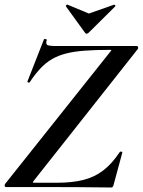

<svg xmlns="http://www.w3.org/2000/svg" viewBox="-20 -829 632 851"><path d="M474 2Q403 1 321.5 0.5Q240 0 158.5 0Q77 0 6 0Q2 0 1 -4.5Q0 -9 2 -13L469 -600Q474 -605 473.5 -606.5Q473 -608 467 -608Q403 -608 356 -604.5Q309 -601 273.5 -592Q238 -583 210.5 -567Q183 -551 159.5 -526Q136 -501 112 -465Q110 -462 105 -463.5Q100 -465 102 -469L175 -655Q177 -657 183 -655.5Q189 -654 187 -651Q182 -634 190 -629.5Q198 -625 232 -625Q291 -625 374.5 -625Q458 -625 586 -625Q591 -625 592 -620Q593 -615 591 -612L129 -27Q125 -22 125.5 -20.5Q126 -19 131 -19Q164 -19 190.5 -19Q217 -19 233 -19Q300 -19 349.5 -31.5Q399 -44 437.5 -73.5Q476 -103 510 -154Q512 -158 517.5 -157Q523 -156 522 -152L483 -8Q483 -5 480 -1.5Q477 2 474 2ZM356 -685 272 -801Q271 -803 274 -806.5Q277 -810 280 -808L374 -769L485 -808Q487 -809 490 -806Q493 -803 491 -801L374 -685Q363 -674 356 -685Z"/></svg>

Font: Cormorant Infant Light
Style: Italic
Weight: 300
Italic angle: -10°
Designer: Christian Thalmann (Catharsis Fonts)
Foundry: Catharsis Fonts
Version: Version 4.001